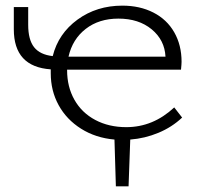

<svg xmlns="http://www.w3.org/2000/svg" viewBox="-20 -491 714 681"><path d="M442 4 436 170H391L386 4Q319 -2 267.5 -34.5Q216 -67 188 -118Q160 -169 160 -231V-245Q29 -254 29 -387V-466H80V-403Q80 -350 101 -323.5Q122 -297 167 -292Q187 -372 255 -421.5Q323 -471 414 -471Q476 -471 524 -446.5Q572 -422 598 -376.5Q624 -331 624 -272Q624 -264 622 -244H218V-242Q218 -183 244 -137Q270 -91 318 -65.5Q366 -40 428 -40Q523 -40 598 -110L626 -74Q590 -40 542 -20Q494 0 442 4ZM223 -290H567Q564 -349 518 -387Q472 -425 400 -425Q331 -425 284 -388.5Q237 -352 223 -290Z"/></svg>

Font: Ysabeau SC Semilight
Style: Regular
Weight: 300
Designer: Christian Thalmann (Catharsis Fonts)
Version: Version 0.003